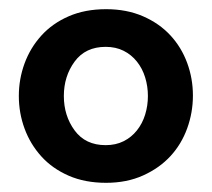

<svg xmlns="http://www.w3.org/2000/svg" viewBox="-20 -722 461 418"><path d="M21 -513Q21 -550 33.5 -584Q46 -618 70 -644.5Q94 -671 129.5 -686.5Q165 -702 211 -702Q256 -702 291.5 -686.5Q327 -671 351 -645Q375 -619 387.5 -585Q400 -551 400 -514Q400 -477 387.5 -442.5Q375 -408 351 -382Q327 -356 291.5 -340Q256 -324 211 -324Q165 -324 129.5 -339.5Q94 -355 70 -381.5Q46 -408 33.5 -442Q21 -476 21 -513ZM119 -513Q119 -470 142.5 -438Q166 -406 210 -406Q232 -406 249 -414.5Q266 -423 278 -438Q290 -453 296 -472.5Q302 -492 302 -513Q302 -534 296 -553.5Q290 -573 278 -588Q266 -603 249 -611.5Q232 -620 210 -620Q166 -620 142.5 -588Q119 -556 119 -513Z"/></svg>

Font: LT Museum
Style: Bold
Weight: 700
Designer: Daniel Lyons
Foundry: LyonsType
Version: Version 1.010